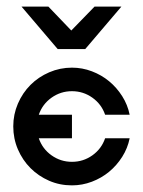

<svg xmlns="http://www.w3.org/2000/svg" viewBox="-20 -559 431 579"><path d="M197 -355Q228 -355 257 -344Q286 -333 309 -314Q332 -295 348.5 -269Q365 -243 371 -213H297Q286 -245 258.5 -264.5Q231 -284 197 -284Q163 -284 135.5 -264.5Q108 -245 97 -213H197V-142H97Q108 -110 135.5 -90.5Q163 -71 197 -71Q231 -71 258.5 -90.5Q286 -110 297 -142H371Q365 -112 348.5 -86Q332 -60 309 -41Q286 -22 257 -11Q228 0 197 0Q160 0 128 -14Q96 -28 72 -52Q48 -76 34 -108.5Q20 -141 20 -178Q20 -214 34 -246.5Q48 -279 72 -303Q96 -327 128.5 -341Q161 -355 197 -355ZM45 -539H126L195 -467L265 -539H346L237 -411H154L45 -539Z"/></svg>

Font: Googee
Style: Regular
Weight: 400
Designer: Peter Wiegel
Foundry: CATFonts Peter Wiegel
Version: 1.000